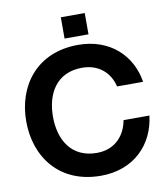

<svg xmlns="http://www.w3.org/2000/svg" viewBox="-97 -982 939 1075"><g transform="rotate(-10 372.5 -444.5)"><path d="M390 12C578 12 696 -111 715 -273H568C552 -184 490 -118 390 -118C244 -118 182 -229 182 -360C182 -491 244 -602 390 -602C483 -602 546 -546 565 -465H713C689 -618 571 -732 390 -732C155 -732 30 -563 30 -360C30 -157 155 12 390 12ZM322 -780H458V-901H322Z"/></g></svg>

Font: Aspekta 650
Style: Regular
Weight: 650
Designer: Ivo Dolenc
Version: Version 2.000